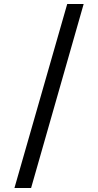

<svg xmlns="http://www.w3.org/2000/svg" viewBox="-20 -812 489 957"><path d="M315 -792H397L135 125H52Z"/></svg>

Font: lhindi85
Style: Book
Weight: 400
Designer: Jelle Bosma - Monotype Design Team
Foundry: Monotype Imaging Inc.
Version: Version 2.003